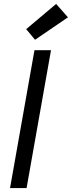

<svg xmlns="http://www.w3.org/2000/svg" viewBox="-20 -955 365 975"><path d="M31 0 155 -700H239L115 0ZM158 -753 113 -807 265 -935 325 -867Z"/></svg>

Font: DM Sans 9pt
Style: Italic
Weight: 400
Italic angle: -10°
Designer: Colophon Foundry, Jonny Pinhorn
Foundry: Colophon Foundry
Version: Version 4.004